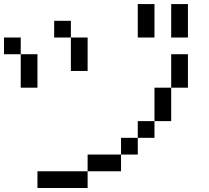

<svg xmlns="http://www.w3.org/2000/svg" viewBox="-20 -937 1040 957"><path d="M750 -916.7V-750H666.7V-916.7ZM0 -666.7V-750H83.3V-666.7ZM750 -333.3V-250H666.7V-333.3ZM750 -500H833.3V-333.3H750ZM166.7 0V-83.3H416.7V0ZM916.7 -916.7V-750H833.3V-916.7ZM166.7 -500H83.3V-666.7H166.7ZM916.7 -500H833.3V-666.7H916.7ZM333.3 -583.3V-750H416.7V-583.3ZM333.3 -833.3V-750H250V-833.3ZM666.7 -166.7H583.3V-250H666.7ZM416.7 -83.3V-166.7H583.3V-83.3Z"/></svg>

Font: Galmuri11 Regular
Style: Regular
Weight: 400
Designer: Minseo Lee (Quiple)
Version: Version 2.356;hotconv 1.1.0;makeotfexe 2.6.0 DEVELOPMENT